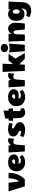

<svg xmlns="http://www.w3.org/2000/svg" viewBox="2304 -3058 928 5597"><g transform="rotate(-90 2768.5 -259.0)"><path d="M282 -166Q368 -281 368 -474H529Q529 -338 491 -235Q455 -138 412 -82Q371 -28 348 -8L337 0H137L-10 -474H239Z M840 10Q727 10 650.5 -55.5Q574 -121 574 -248Q574 -328 613 -384Q684 -488 833 -488Q947 -488 1007 -442.5Q1067 -397 1067 -317Q1067 -255 1017.5 -216.5Q968 -178 873 -178Q834 -178 803 -184L792 -186Q797 -150 823.5 -132.5Q850 -115 887 -115Q948 -115 991 -152L1053 -77Q1037 -58 1015 -41.5Q993 -25 945 -7.5Q897 10 840 10ZM789 -291Q811 -281 846.5 -281Q882 -281 901.5 -293.5Q921 -306 921 -326Q921 -346 905.5 -359Q890 -372 863 -372Q836 -372 812.5 -348Q789 -324 789 -291Z M1344 -409Q1397 -488 1475 -488Q1512 -488 1543 -470L1519 -306Q1479 -334 1429 -334Q1381 -334 1364 -294Q1354 -269 1351 -246L1332 0H1152L1122 -474H1319Z M2007 -150Q2007 -93 1969 -55Q1931 -17 1881.5 -3.5Q1832 10 1786 10Q1740 10 1705.5 4Q1671 -2 1647 -10Q1603 -27 1577 -42L1568 -48L1612 -139Q1672 -105 1713 -105Q1754 -105 1754 -139Q1754 -156 1728 -174Q1702 -192 1671.5 -208Q1641 -224 1615 -257Q1589 -290 1589 -333Q1589 -410 1647 -449Q1705 -488 1800 -488Q1848 -488 1894 -480Q1940 -472 1963 -464L1985 -455L1960 -354Q1903 -375 1863 -375Q1823 -375 1823 -344Q1823 -329 1842 -315.5Q1861 -302 1888 -289Q1915 -276 1942 -259.5Q1969 -243 1988 -214.5Q2007 -186 2007 -150Z M2327 -178Q2326 -120 2368 -120Q2380 -120 2397 -131L2418 -34Q2412 -29 2401.5 -21.5Q2391 -14 2356.5 -2Q2322 10 2285 10Q2217 10 2174 -36.5Q2131 -83 2128 -155L2119 -344H2042L2054 -474H2114L2110 -572L2347 -620L2340 -474H2398L2410 -344H2334Z M2739 10Q2626 10 2549.5 -55.5Q2473 -121 2473 -248Q2473 -328 2512 -384Q2583 -488 2732 -488Q2846 -488 2906 -442.5Q2966 -397 2966 -317Q2966 -255 2916.5 -216.5Q2867 -178 2772 -178Q2733 -178 2702 -184L2691 -186Q2696 -150 2722.5 -132.5Q2749 -115 2786 -115Q2847 -115 2890 -152L2952 -77Q2936 -58 2914 -41.5Q2892 -25 2844 -7.5Q2796 10 2739 10ZM2688 -291Q2710 -281 2745.5 -281Q2781 -281 2800.5 -293.5Q2820 -306 2820 -326Q2820 -346 2804.5 -359Q2789 -372 2762 -372Q2735 -372 2711.5 -348Q2688 -324 2688 -291Z M3243 -409Q3296 -488 3374 -488Q3411 -488 3442 -470L3418 -306Q3378 -334 3328 -334Q3280 -334 3263 -294Q3253 -269 3250 -246L3231 0H3051L3021 -474H3218Z M3858 0Q3739 -115 3690 -163L3683 0H3499L3472 -649H3710L3698 -341L3799 -474H4001L3860 -276L4021 0Z M4279 -460 4296 -466 4262 0H4073L4041 -466Q4098 -443 4162.5 -443Q4227 -443 4279 -460ZM4168 -487Q4118 -487 4084 -517Q4050 -547 4050 -595.5Q4050 -644 4083.5 -673.5Q4117 -703 4167.5 -703Q4218 -703 4252 -673Q4286 -643 4286 -595Q4286 -547 4252 -517Q4218 -487 4168 -487Z M4734 -488Q4804 -488 4854.5 -429Q4905 -370 4905 -275.5Q4905 -181 4882 0H4707L4687 -224Q4677 -331 4629 -331Q4572 -331 4568 -223L4561 0H4377L4356 -474H4582L4578 -389Q4583 -399 4601 -420Q4619 -441 4636 -454Q4680 -488 4734 -488Z M5251 185Q5202 185 5155 170.5Q5108 156 5086 142L5064 127L5108 37Q5151 58 5188 58Q5256 58 5288 15Q5320 -28 5320 -84Q5320 -94 5319 -104Q5272 -10 5165 -10Q5071 -10 5015.5 -67Q4960 -124 4960 -248Q4960 -317 4979.5 -367Q4999 -417 5031 -442Q5090 -488 5162 -488Q5212 -488 5247 -464Q5276 -443 5296 -418L5290 -474H5522L5505 -85Q5492 185 5251 185ZM5226 -353Q5167 -353 5167 -243Q5167 -223 5170.5 -204Q5174 -185 5189.5 -166Q5205 -147 5234 -147Q5263 -147 5277.5 -175Q5292 -203 5292 -243Q5292 -353 5226 -353Z"/></g></svg>

Font: Wendy One
Style: Regular
Weight: 400
Designer: Alejandro Inler
Foundry: Alejandro Inler
Version: 1.001